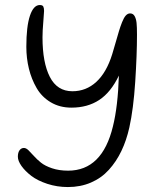

<svg xmlns="http://www.w3.org/2000/svg" viewBox="-20 -715 661 772"><path d="M252.9 37.1Q209.5 37.1 170.2 24.2Q130.9 11.2 106 -7.8Q81.1 -26.9 66.4 -47.6Q51.8 -68.4 51.8 -85Q51.8 -101.6 58.6 -110.8Q65.4 -120.1 76.2 -120.1Q85 -120.1 94.7 -110.6Q104.5 -101.1 116.5 -87.6Q128.4 -74.2 144.8 -61Q161.1 -47.9 189.5 -38.3Q217.8 -28.8 253.9 -28.8Q391.1 -28.8 434.1 -207Q454.1 -287.1 458 -411.1Q425.8 -343.8 378.9 -313Q332 -282.2 267.1 -282.2Q220.2 -282.2 184.1 -303.7Q147.9 -325.2 127.2 -361.1Q106.4 -397 96.2 -439Q85.9 -481 85.9 -526.9Q85.9 -608.4 100.3 -651.6Q114.7 -694.8 140.1 -694.8Q150.9 -694.8 154.1 -688.7Q157.2 -682.6 157.2 -670.9Q157.2 -662.6 154.1 -627Q150.9 -591.3 150.9 -564.9Q150.9 -463.4 180.4 -405.8Q210 -348.1 271 -348.1Q326.2 -348.1 367.2 -385.7Q408.2 -423.3 431.2 -497.1Q436.5 -514.2 444.8 -543.5Q453.1 -572.8 458.3 -589.8Q463.4 -606.9 470.7 -625.5Q478 -644 485.8 -652.6Q493.7 -661.1 502.9 -661.1Q515.1 -661.1 521.2 -650.4Q527.3 -639.6 529.1 -623Q530.8 -606.4 530.8 -576.2Q530.8 -495.1 523.7 -386Q516.6 -276.9 500 -202.1Q488.3 -149.9 468 -107.7Q447.8 -65.4 417.7 -32.2Q387.7 1 345.7 19Q303.7 37.1 252.9 37.1Z"/></svg>

Font: Shantell Sans Irregular
Style: Regular
Weight: 300
Designer: Stephen Nixon, Anya Danilova, Shantell Martin
Foundry: Arrow Type
Version: Version 1.006;[9816181b4]